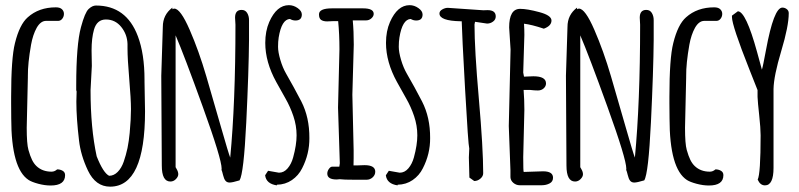

<svg xmlns="http://www.w3.org/2000/svg" viewBox="-20 -694 3050 733"><path d="M22.9 -241.7 22.5 -300.3V-324.2Q22.5 -471.7 37.1 -529.3Q54.7 -600.6 85.9 -627.9Q128.4 -666 193.4 -666Q209 -666 216.6 -658.7Q224.1 -651.4 224.1 -641.1Q224.1 -630.9 218 -622.8Q211.9 -614.7 202.6 -614.3H155.8Q135.3 -614.3 120.1 -587.9Q105.5 -561.5 98.6 -523.4Q85.9 -451.2 86.4 -403.8V-398.9L82 -206.1Q82 -145 88.6 -121.6Q95.2 -98.1 102.3 -83.7Q109.4 -69.3 119.1 -60.1Q141.6 -38.6 176.8 -38.6Q188.5 -38.6 198.2 -47.4Q210 -47.4 219.2 -42Q228.5 -36.6 228.5 -25.4Q228.5 14.2 173.3 14.2Q150.9 14.2 126.2 7.6Q101.6 1 89.4 -6.8Q22.9 -49.8 22.9 -241.7Z M271.5 -305.7 272.5 -343.8Q272.5 -348.6 271 -348.6V-366.7Q271 -523.9 289.1 -590.3Q304.2 -646.5 318.4 -659.7Q332.5 -672.9 346.2 -672.9Q462.4 -672.9 506.3 -555.7Q531.7 -488.3 531.7 -389.6V-382.3L533.7 -269Q533.7 18.6 400.4 18.6Q345.2 18.6 315.9 -42.5Q288.1 -101.1 281.7 -157.7Q271.5 -243.2 271.5 -305.7ZM330.6 -442.4 325.7 -350.1Q325.7 -205.1 349.1 -97.2Q374 -34.2 396.5 -22.9Q414.6 -22.9 429.2 -37.6Q443.8 -52.2 452.4 -76.9Q460.9 -101.6 466.8 -128.9Q472.2 -155.8 475.1 -186.5Q480 -239.7 480 -277.3Q480 -314.9 473.4 -392.6Q466.8 -470.2 466.8 -508.3V-525.9Q465.8 -562.5 442.9 -591.1Q419.9 -619.6 384.3 -619.6Q350.1 -619.6 338.9 -581.1Q329.6 -548.8 329.6 -501.5Z M595.7 -404.8 601.6 -591.3Q601.6 -637.7 638.2 -665V-658.7Q642.1 -661.1 645.5 -661.1Q668.9 -661.1 704.1 -580.3Q739.3 -499.5 767.6 -402.8Q795.9 -306.2 824 -207.8Q852.1 -109.4 858.9 -92.3Q878.9 -301.8 878.9 -599.6L877.4 -626.5Q877.4 -656.2 902.3 -656.2Q916.5 -656.2 923.6 -644.5Q930.7 -632.8 930.7 -617.2V-541.5Q929.7 -423.8 920.2 -227.3Q910.6 -30.8 894.5 -5.4Q867.2 2.9 856.7 2.9Q846.2 2.9 840.6 -4.2Q835 -11.2 831.5 -25.9Q828.1 -40.5 825.7 -45.4L826.2 -49.8Q826.2 -86.9 754.4 -285.6Q682.6 -484.4 650.4 -559.1V-55.7Q651.4 -53.7 654.3 -48.8Q660.6 -38.1 660.6 -28.8Q660.6 -19.5 651.6 -10.3Q642.6 -1 630.4 -1Q597.7 -1 597.7 -62Z M1003.4 -42 1044.9 -34.7Q1064 -34.7 1078.1 -51.3Q1092.3 -67.9 1099.1 -92.8Q1112.3 -140.6 1112.3 -177.5Q1112.3 -214.4 1100.1 -250.5Q1087.9 -286.6 1070.1 -317.6Q1052.2 -348.6 1034.7 -380.9Q992.7 -457 992.7 -530.3Q992.7 -575.2 1007.8 -609.9Q1036.1 -674.3 1083 -674.3Q1100.6 -674.3 1116.5 -663.1Q1132.3 -651.9 1132.3 -638.7Q1132.3 -615.7 1107.9 -615.7Q1097.2 -615.7 1086.9 -621.6Q1055.2 -620.1 1043.9 -550.8Q1041.5 -535.6 1041.5 -515.4Q1041.5 -495.1 1050.3 -465.3Q1059.1 -435.5 1072.5 -412.4Q1085.9 -389.2 1101.3 -361.1Q1116.7 -333 1130.4 -306.6Q1161.6 -245.6 1161.1 -167Q1161.6 -106.4 1133.3 -51.3Q1119.6 -23.9 1094.5 -6.6Q1069.3 10.7 1037.1 11.2V13.7Q996.1 7.8 992.2 -24.9Z M1325.2 -332.5 1330.1 -120.1V-90.3L1329.6 -62.5H1342.8Q1342.8 -62.5 1371.6 -63.5Q1412.6 -63.5 1412.6 -38.6Q1412.6 -25.9 1402.6 -16.8Q1392.6 -7.8 1379.4 -7.8H1335.4Q1290 -7.8 1277.3 -9.8Q1269.5 -8.8 1265.1 -8.8Q1229.5 -8.8 1229.5 -31.2Q1229.5 -40.5 1235.4 -48.8Q1241.2 -57.1 1247.1 -57.6H1275.4L1277.3 -70.8L1270.5 -283.2L1275.9 -505.9Q1275.9 -563 1271 -613.3H1252L1229 -612.3Q1214.4 -612.3 1206.1 -617.9Q1197.8 -623.5 1197.8 -639.2Q1197.8 -662.1 1247.1 -662.1H1366.2Q1406.7 -662.1 1406.7 -641.1Q1406.7 -631.8 1397.9 -624Q1389.2 -616.2 1377.9 -616.2H1326.7Q1330.6 -575.2 1330.6 -523.4Z M1464.4 -42 1505.9 -34.7Q1524.9 -34.7 1539.1 -51.3Q1553.2 -67.9 1560.1 -92.8Q1573.2 -140.6 1573.2 -177.5Q1573.2 -214.4 1561 -250.5Q1548.8 -286.6 1531 -317.6Q1513.2 -348.6 1495.6 -380.9Q1453.6 -457 1453.6 -530.3Q1453.6 -575.2 1468.8 -609.9Q1497.1 -674.3 1543.9 -674.3Q1561.5 -674.3 1577.4 -663.1Q1593.3 -651.9 1593.3 -638.7Q1593.3 -615.7 1568.8 -615.7Q1558.1 -615.7 1547.9 -621.6Q1516.1 -620.1 1504.9 -550.8Q1502.4 -535.6 1502.4 -515.4Q1502.4 -495.1 1511.2 -465.3Q1520 -435.5 1533.4 -412.4Q1546.9 -389.2 1562.3 -361.1Q1577.6 -333 1591.3 -306.6Q1622.6 -245.6 1622.1 -167Q1622.6 -106.4 1594.2 -51.3Q1580.6 -23.9 1555.4 -6.6Q1530.3 10.7 1498 11.2V13.7Q1457 7.8 1453.1 -24.9Z M1772 -16.1 1770 -92.8Q1770 -93.3 1771.5 -127Q1767.6 -139.6 1755.6 -352.5Q1743.7 -565.4 1742.7 -612.8Q1740.7 -612.8 1738.8 -612.8Q1657.7 -614.3 1657.7 -642.6Q1657.7 -651.9 1668.5 -658Q1679.2 -664.1 1689.5 -664.1Q1689.5 -664.1 1825.2 -654.8L1841.3 -655.3Q1872.6 -655.3 1872.6 -631.3Q1872.6 -619.1 1862.3 -611.6Q1852.1 -604 1839.4 -604L1793.5 -610.8L1791.5 -600.6Q1791.5 -505.9 1808.1 -316.9Q1824.7 -127.9 1824.7 -32.7Q1824.7 -21 1814 -12Q1803.2 -2.9 1790.5 -2.9Z M1929.2 -504.9 1923.8 -589.4Q1923.8 -660.2 1965.8 -660.2Q1992.7 -660.2 2039.1 -647.7Q2085.4 -635.3 2085.4 -615.7Q2085.4 -595.2 2056.2 -584.5Q2009.8 -600.1 1980.5 -603.5Q1981.9 -582 1981.9 -560.5L1977.5 -417Q1977.5 -416 1980.5 -401.4L2016.1 -402.8Q2064.5 -402.8 2064.5 -375.5Q2064.5 -364.7 2055.7 -356.7Q2046.9 -348.6 2033.4 -348.6Q2020 -348.6 2004.4 -350.6H1979Q1981.9 -312.5 1981.9 -274.9Q1981.9 -274.9 1977.5 -93.8Q1977.5 -37.6 1979.5 -37.6L2053.2 -40Q2091.3 -40 2091.3 -15.6Q2091.3 -0.5 2078.1 6.3Q2064.9 13.2 2048.3 13.2H1963.9Q1950.7 13.2 1939.9 4.2Q1929.2 -4.9 1928.7 -17.6V-43.9L1922.4 -212.9Z M2140.6 -404.8 2146.5 -591.3Q2146.5 -637.7 2183.1 -665V-658.7Q2187 -661.1 2190.4 -661.1Q2213.9 -661.1 2249 -580.3Q2284.2 -499.5 2312.5 -402.8Q2340.8 -306.2 2368.9 -207.8Q2397 -109.4 2403.8 -92.3Q2423.8 -301.8 2423.8 -599.6L2422.4 -626.5Q2422.4 -656.2 2447.3 -656.2Q2461.4 -656.2 2468.5 -644.5Q2475.6 -632.8 2475.6 -617.2V-541.5Q2474.6 -423.8 2465.1 -227.3Q2455.6 -30.8 2439.5 -5.4Q2412.1 2.9 2401.6 2.9Q2391.1 2.9 2385.5 -4.2Q2379.9 -11.2 2376.5 -25.9Q2373 -40.5 2370.6 -45.4L2371.1 -49.8Q2371.1 -86.9 2299.3 -285.6Q2227.5 -484.4 2195.3 -559.1V-55.7Q2196.3 -53.7 2199.2 -48.8Q2205.6 -38.1 2205.6 -28.8Q2205.6 -19.5 2196.5 -10.3Q2187.5 -1 2175.3 -1Q2142.6 -1 2142.6 -62Z M2536.1 -241.7 2535.6 -300.3V-324.2Q2535.6 -471.7 2550.3 -529.3Q2567.9 -600.6 2599.1 -627.9Q2641.6 -666 2706.5 -666Q2722.2 -666 2729.7 -658.7Q2737.3 -651.4 2737.3 -641.1Q2737.3 -630.9 2731.2 -622.8Q2725.1 -614.7 2715.8 -614.3H2668.9Q2648.4 -614.3 2633.3 -587.9Q2618.7 -561.5 2611.8 -523.4Q2599.1 -451.2 2599.6 -403.8V-398.9L2595.2 -206.1Q2595.2 -145 2601.8 -121.6Q2608.4 -98.1 2615.5 -83.7Q2622.6 -69.3 2632.3 -60.1Q2654.8 -38.6 2689.9 -38.6Q2701.7 -38.6 2711.4 -47.4Q2723.1 -47.4 2732.4 -42Q2741.7 -36.6 2741.7 -25.4Q2741.7 14.2 2686.5 14.2Q2664.1 14.2 2639.4 7.6Q2614.7 1 2602.5 -6.8Q2536.1 -49.8 2536.1 -241.7Z M2933.1 -53.2Q2933.1 13.7 2900.4 13.7Q2882.3 13.7 2872.6 -8.3Q2883.8 -30.3 2883.8 -177.7Q2883.8 -204.6 2878.4 -253.9Q2873 -303.2 2872.1 -324.2V-350.1Q2870.1 -354.5 2840.8 -429.2Q2774.4 -596.7 2774.4 -628.9V-634.3L2796.9 -650.9Q2827.6 -650.4 2870.1 -496.1Q2888.7 -428.7 2888.7 -428.2Q2892.6 -439.5 2904.3 -502.9Q2934.1 -665 2966.8 -665Q2976.1 -665 2983.6 -659.2Q2991.2 -653.3 2991.2 -644Q2991.2 -594.2 2962.6 -499.3Q2934.1 -404.3 2933.1 -354.5Z"/></svg>

Font: Amatic
Style: Bold
Weight: 700
Width: 3
Version: Version 2.000; ttfautohint (v0.92-dirty) -l 8 -r 50 -G 50 -x